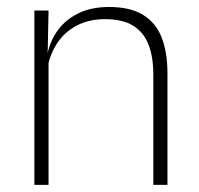

<svg xmlns="http://www.w3.org/2000/svg" viewBox="-20 -516 556 536"><path d="M408 0V-308Q408 -356 395 -390.5Q382 -425 352.5 -443.8Q323 -462.5 273.5 -462.5Q228 -462.5 194 -444.5Q160 -426.5 139.5 -395.2Q119 -364 112 -324L101 -356H111Q116.5 -394 137.5 -426Q158.5 -458 195.5 -477.2Q232.5 -496.5 284.5 -496.5Q344 -496.5 379.8 -474.2Q415.5 -452 431.5 -410.8Q447.5 -369.5 447.5 -311.5V0ZM76 0V-486.5H115.5L113 -362.5L115.5 -361V0Z"/></svg>

Font: Anek Telugu Medium ExtraLight
Style: Regular
Weight: 250
Version: Version 1.003